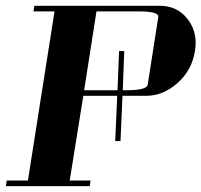

<svg xmlns="http://www.w3.org/2000/svg" viewBox="-20 -635 687 655"><path d="M0 0 2.9 -19H75.2L166 -596.2H94.2L97.2 -615.2H525.9Q585 -615.2 620.1 -569.8Q647.5 -534.2 647.5 -488.8Q647.5 -477.1 645 -460.9Q634.8 -395.5 585.9 -352.1Q536.6 -308.1 478 -308.1H397.9L391.1 -153.8H373L379.9 -308.1H264.2L217.8 -19H289.1L286.1 0ZM267.1 -327.1H380.9L386.2 -460.9H403.8L398.9 -327.1H410.2Q481 -327.1 483.9 -346.2L520 -577.1Q522.9 -596.2 452.1 -596.2H309.1Z"/></svg>

Font: Hjet
Style: Italic
Weight: 400
Designer: T. Christopher White
Version: Version 1.2